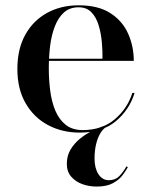

<svg xmlns="http://www.w3.org/2000/svg" viewBox="-20 -490 568 724"><path d="M280.5 10Q214 10 160.8 -18.5Q107.5 -47 76.5 -100.8Q45.5 -154.5 45.5 -230Q45.5 -305.5 75.5 -359.2Q105.5 -413 157.8 -441.5Q210 -470 276.5 -470Q350.5 -470 396.2 -440.5Q442 -411 463.2 -363Q484.5 -315 484.5 -260.5H112.5V-268.5H366.5Q367 -297.5 364 -331Q361 -364.5 352 -394.5Q343 -424.5 325 -443.5Q307 -462.5 276.5 -462.5Q243 -462.5 221.2 -443Q199.5 -423.5 186.8 -390.5Q174 -357.5 169 -316.8Q164 -276 164 -233Q164 -188.5 169.5 -146.8Q175 -105 189 -72Q203 -39 228 -19.2Q253 0.5 291.5 0.5Q364.5 0.5 412.5 -40Q460.5 -80.5 479 -139.5H487.5Q468 -76 416.8 -33Q365.5 10 280.5 10ZM344.5 213.5Q316.5 213.5 291 204.5Q265.5 195.5 248.8 176.5Q232 157.5 232 127.5Q232 97.5 246 74Q260 50.5 282.2 32.5Q304.5 14.5 330.5 2Q356.5 -10.5 381 -18.5L384 -13.5Q370 -6 359.2 11.2Q348.5 28.5 342.5 53Q336.5 77.5 336.5 108.5Q336.5 144 351.2 166.8Q366 189.5 390.5 189.5Q415 189.5 429.8 174.2Q444.5 159 457 137L462 140.5Q454.5 154.5 441.5 171.5Q428.5 188.5 405.2 201Q382 213.5 344.5 213.5Z"/></svg>

Font: BodoniModa_28ptMedium
Style: Regular
Weight: 500
Designer: Owen Earl
Foundry: indestructible type
Version: Version 2.004